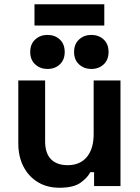

<svg xmlns="http://www.w3.org/2000/svg" viewBox="-20 -874 656 902"><path d="M259 8Q201 8 157.5 -18.5Q114 -45 90 -92Q66 -139 66 -200V-496H192V-210Q192 -154 219.5 -126Q247 -98 298 -98Q356 -98 388 -136.5Q420 -175 420 -244V-496H546V0H422V-65H404Q392 -40 359 -16Q326 8 259 8ZM409 -550Q375 -550 351.5 -571.5Q328 -593 328 -630Q328 -667 351.5 -688.5Q375 -710 409 -710Q444 -710 467 -688.5Q490 -667 490 -630Q490 -593 467 -571.5Q444 -550 409 -550ZM203 -550Q169 -550 145.5 -571.5Q122 -593 122 -630Q122 -667 145.5 -688.5Q169 -710 203 -710Q238 -710 261 -688.5Q284 -667 284 -630Q284 -593 261 -571.5Q238 -550 203 -550ZM142 -754V-854H470V-754Z"/></svg>

Font: Space Grotesk
Style: Bold
Weight: 700
Designer: Florian Karsten
Foundry: Florian Karsten
Version: Version 2.000